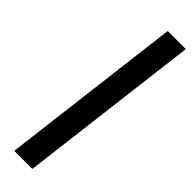

<svg xmlns="http://www.w3.org/2000/svg" viewBox="-320 -711 945 945"><g transform="rotate(45 153.0 -238.5)"><path d="M302 -714 185 237H59L176 -714Z"/></g></svg>

Font: Josefin Sans
Style: Bold Italic
Weight: 700
Italic angle: -7°
Designer: Santiago Orozco
Foundry: Typemade
Version: Version 2.000